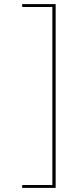

<svg xmlns="http://www.w3.org/2000/svg" viewBox="-20 -766 382 935"><path d="M251 149H88V135H235V-732H88V-746H251Z"/></svg>

Font: Josefin Slab Thin
Style: Regular
Weight: 100
Designer: Santiago Orozco
Foundry: Typemade
Version: Version 2.000